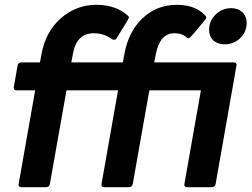

<svg xmlns="http://www.w3.org/2000/svg" viewBox="-20 -777 1044 797"><path d="M860 0H756Q745 0 745 -11L814 -402H600L531 -13Q529 -1 516 0H412Q401 0 401 -11L470 -402H256L187 -13Q185 -1 172 0H68Q57 0 57 -11L126 -402H48Q37 -402 37 -413L53 -505Q55 -517 68 -518H146L152 -551Q169 -646 233 -701.5Q297 -757 380 -757Q461 -757 511 -712Q515 -709 515 -703Q515 -700 465 -620Q461 -612 454 -612Q450 -612 446 -614Q411 -639 370 -639Q298 -639 283 -555L276 -518H490L496 -551Q513 -646 572 -701.5Q631 -757 714 -757Q791 -757 833 -712Q836 -708 836 -704Q836 -699 831 -694Q769 -618 764 -618Q760 -618 755 -621Q737 -639 704 -639Q644 -639 627 -553L620 -518H951Q962 -518 962 -507L875 -13Q873 -1 860 0ZM913 -593Q880 -593 861 -614Q848 -630 848 -652Q848 -695 881 -722Q906 -743 939 -743Q972 -743 990 -722Q1004 -706 1004 -683Q1004 -641 972 -614Q946 -593 913 -593Z"/></svg>

Font: YamahaIndonesia935. App
Style: Bold Italic
Weight: 700
Italic angle: -10°
Designer: Dalton Maag Ltd
Foundry: Dalton Maag Ltd
Version: Version 1.002; January 01, 2024; Regular/Italic